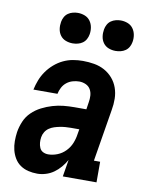

<svg xmlns="http://www.w3.org/2000/svg" viewBox="-85 -812 671 881"><g transform="rotate(10 250.0 -371.5)"><path d="M150 8Q128 8 107.5 3Q87 -2 70.5 -13.5Q54 -25 43.5 -42.5Q33 -60 28 -80Q23 -100 23 -121.5Q23 -143 26 -164Q30 -189 40.5 -214Q51 -239 70.5 -258Q90 -277 114.5 -289.5Q139 -302 164.5 -309.5Q190 -317 215 -319.5Q240 -322 266 -322H321L326 -355Q329 -371 328 -387Q327 -403 319.5 -416Q312 -429 297.5 -435.5Q283 -442 267 -442Q252 -442 236.5 -437.5Q221 -433 208.5 -423Q196 -413 188.5 -398.5Q181 -384 178 -369H66Q71 -392 79.5 -414Q88 -436 102 -456Q116 -476 135 -492.5Q154 -509 176 -519.5Q198 -530 221 -534Q244 -538 267 -538Q294 -538 320 -533.5Q346 -529 368 -517Q390 -505 406.5 -486Q423 -467 431.5 -443Q440 -419 440.5 -392.5Q441 -366 436 -339L396 -96H425V0H268L281 -79Q271 -61 257 -44.5Q243 -28 226 -16Q209 -4 189 2Q169 8 150 8ZM184 -88Q205 -88 226.5 -96.5Q248 -105 264.5 -122Q281 -139 289.5 -160Q298 -181 301 -203L305 -226H266Q253 -226 240.5 -225Q228 -224 215 -221.5Q202 -219 189.5 -215Q177 -211 166 -203.5Q155 -196 148 -184.5Q141 -173 139 -160Q137 -147 138 -134.5Q139 -122 144 -110.5Q149 -99 160 -93.5Q171 -88 184 -88ZM406 -609Q389 -609 373.5 -615Q358 -621 348.5 -634Q339 -647 336.5 -663.5Q334 -680 337 -697Q339 -709 345 -720Q351 -731 361 -738Q371 -745 383 -748Q395 -751 406 -751Q423 -751 438.5 -745Q454 -739 463.5 -726Q473 -713 476 -696.5Q479 -680 476 -663Q474 -651 468 -640Q462 -629 452 -622Q442 -615 430 -612Q418 -609 406 -609ZM206 -609Q189 -609 173.5 -615Q158 -621 148.5 -634Q139 -647 136.5 -663.5Q134 -680 137 -697Q139 -709 145 -720Q151 -731 161 -738Q171 -745 183 -748Q195 -751 206 -751Q223 -751 238.5 -745Q254 -739 263.5 -726Q273 -713 276 -696.5Q279 -680 276 -663Q274 -651 268 -640Q262 -629 252 -622Q242 -615 230 -612Q218 -609 206 -609Z"/></g></svg>

Font: Iosevka Slab Oblique
Style: Bold
Weight: 700
Italic angle: -9°
Monospace: yes
Designer: Belleve Invis
Foundry: Belleve Invis
Version: Version 11.1.1; ttfautohint (v1.8.3)